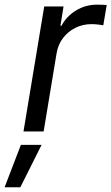

<svg xmlns="http://www.w3.org/2000/svg" viewBox="-72 -567 480 828"><path d="M29.3 0 118.7 -539.1H202.1L188.5 -456.1H193.4Q214.8 -497.1 256.1 -522Q297.4 -546.9 346.2 -546.9Q356.4 -546.9 368.7 -546.4Q380.9 -545.9 388.2 -545.4L373.5 -458Q368.2 -459 353.5 -460.9Q338.9 -462.9 322.3 -462.9Q285.6 -462.9 253.7 -447.3Q221.7 -431.6 200 -403.3Q178.2 -375 171.9 -336.4L116.2 0ZM-52.2 240.7 18.1 57.6H107.4L15.6 240.7Z"/></svg>

Font: Inter 18pt
Style: Italic
Weight: 400
Italic angle: -9.3988°
Designer: Rasmus Andersson
Foundry: rsms
Version: Version 4.001;git-66647c0bb